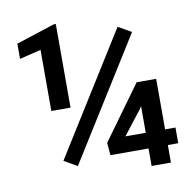

<svg xmlns="http://www.w3.org/2000/svg" viewBox="-79 -790 882 870"><g transform="rotate(-10 362.0 -354.5)"><path d="M233.4 -709V-324.2H145V-605.5L46.4 -581.5V-651.4L224.1 -709ZM567.4 -613.3 220.2 -57.6 159.7 -92.3 506.8 -647.9ZM686 -152.8V-80.6H638.2V0H549.3V-80.6H374L369.1 -138.2L548.3 -385.3H638.2V-152.8ZM455.6 -152.8H549.3V-275.4L541.5 -263.2Z"/></g></svg>

Font: Vazirmatn RD FD Medium
Style: Regular
Weight: 500
Designer: Saber Rastikerdar
Foundry: Saber Rastikerdar
Version: Version 33.003